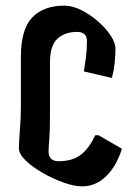

<svg xmlns="http://www.w3.org/2000/svg" viewBox="-20 -668 458 680"><path d="M271 -8Q243 -8 205 -21.5Q167 -35 130.5 -56Q94 -77 70.5 -100Q47 -123 47 -142Q47 -168 50.5 -208.5Q54 -249 54 -294V-467Q54 -565 94.5 -606.5Q135 -648 207 -648Q237 -648 268.5 -632Q300 -616 327.5 -592Q355 -568 372 -542Q389 -516 389 -496Q389 -473 386 -444.5Q383 -416 376 -392L277 -415Q281 -439 284.5 -466Q288 -493 288 -522Q288 -555 253 -555Q209 -555 183 -530.5Q157 -506 157 -447V-254Q157 -204 154.5 -174Q152 -144 152 -132Q152 -97 188 -97Q235 -97 265 -119Q295 -141 317 -189H329L412 -141Q391 -77 354.5 -42.5Q318 -8 271 -8Z"/></svg>

Font: Jaini Purva
Style: Regular
Weight: 400
Designer: Maithili Shingre, Girish Dalvi (Devanagari), Taresh Vohra (Latin)
Foundry: Ek Type
Version: Version 2.000; ttfautohint (v1.8.4.7-5d5b)